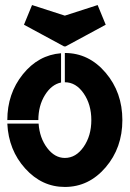

<svg xmlns="http://www.w3.org/2000/svg" viewBox="-20 -738 514 761"><path d="M399 -640 240 -554H234L75 -640L107 -718L237 -676L367 -718ZM222 -527V-411Q184 -403 158 -361Q132 -319 132 -262H9Q9 -367 70.5 -443.5Q132 -520 222 -527ZM237 -412V-528Q332 -528 398.5 -450Q465 -372 465 -262Q465 -152 398.5 -74.5Q332 3 237 3Q146 3 80 -70Q14 -143 9 -248H133Q137 -191 167 -151.5Q197 -112 237 -112Q281 -112 311.5 -156Q342 -200 342 -262Q342 -324 311.5 -368Q281 -412 237 -412Z"/></svg>

Font: BroshK
Style: Medium
Weight: 500
Designer: gluk
Foundry: gluk
Version: Version 0.60